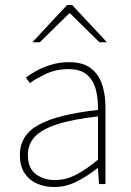

<svg xmlns="http://www.w3.org/2000/svg" viewBox="-20 -740 526 772"><path d="M198 12Q161 12 129.5 -1.5Q98 -15 79 -43.5Q60 -72 60 -117Q60 -197 136 -238.5Q212 -280 374 -298Q375 -337 366.5 -375Q358 -413 332 -437.5Q306 -462 256 -462Q205 -462 164 -442.5Q123 -423 100 -406L84 -428Q99 -440 125 -454.5Q151 -469 185 -479.5Q219 -490 258 -490Q314 -490 346 -465Q378 -440 391 -399Q404 -358 404 -310V0H378L374 -64H372Q335 -34 290.5 -11Q246 12 198 12ZM200 -16Q244 -16 285 -37Q326 -58 374 -98V-272Q269 -260 207.5 -239.5Q146 -219 119 -189Q92 -159 92 -118Q92 -63 124.5 -39.5Q157 -16 200 -16ZM110 -570 250 -720H270L410 -570H380L262 -686H258L140 -570Z"/></svg>

Font: Source Sans 3 ExtraLight ExtraLight
Style: Regular
Weight: 250
Version: Version 3.052;hotconv 1.1.0;makeotfexe 2.6.0